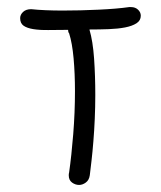

<svg xmlns="http://www.w3.org/2000/svg" viewBox="-20 -525 456 544"><path d="M175.8 -36.1Q182.6 -84 187.5 -145Q192.4 -206.1 192.4 -266.6Q192.4 -316.4 188.5 -359.9Q184.6 -403.3 175.8 -430.7Q172.9 -433.6 172.9 -440.4Q142.6 -440.4 117.7 -439.9Q92.8 -439.5 74.7 -442.4Q56.6 -445.3 46.9 -452.1Q37.1 -459 37.1 -473.6Q37.1 -483.4 45.4 -491.2Q53.7 -499 68.4 -499Q85.9 -497.1 108.9 -496.1Q131.8 -495.1 157.2 -495.1Q208 -495.1 259.8 -497.6Q311.5 -500 345.7 -504.9H351.6Q363.3 -504.9 371.1 -497.6Q378.9 -490.2 378.9 -480.5Q378.9 -466.8 366.7 -459Q354.5 -451.2 334.5 -447.3Q314.5 -443.4 288.1 -442.4Q261.7 -441.4 233.4 -441.4Q243.2 -408.2 246.6 -358.9Q250 -309.6 250 -255.9Q250 -221.7 248.5 -188.5Q247.1 -155.3 244.6 -125Q242.2 -94.7 239.3 -69.8Q236.3 -44.9 234.4 -28.3Q232.4 -14.6 223.1 -7.8Q213.9 -1 204.1 -1Q193.4 -1 184.1 -7.8Q174.8 -14.6 174.8 -28.3Q174.8 -33.2 175.8 -36.1Z"/></svg>

Font: Hi Melody Cyrillic
Style: Regular
Weight: 400
Version: Version 0.90 April 10, 2018